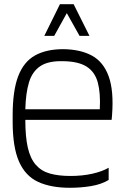

<svg xmlns="http://www.w3.org/2000/svg" viewBox="-20 -879 585 910"><path d="M311 11Q221 11 160.5 -17Q100 -45 70 -113.5Q40 -182 40 -302V-332Q40 -450 66.5 -518.5Q93 -587 146.5 -616.5Q200 -646 280 -646Q361 -645 415.5 -615.5Q470 -586 495 -517.5Q520 -449 511 -332L509 -311H100Q100 -230 112 -178.5Q124 -127 150 -97.5Q176 -68 216.5 -56.5Q257 -45 314 -45Q370 -45 417 -55.5Q464 -66 495 -84V-26Q460 -5 411.5 3Q363 11 311 11ZM100 -361H453Q457 -438 443.5 -488Q430 -538 391 -563Q352 -588 280 -589Q209 -591 171 -565.5Q133 -540 117.5 -489Q102 -438 100 -361ZM357 -709 273 -859H329L404 -709ZM190 -709 264 -859H320L237 -709Z"/></svg>

Font: Matangi
Style: Regular
Weight: 400
Designer: Prashant Pant
Foundry: The Graphic Ant
Version: Version 3.002